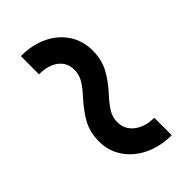

<svg xmlns="http://www.w3.org/2000/svg" viewBox="-7 -619 649 649"><g transform="rotate(45 317.5 -294.5)"><path d="M592.3 -381.8Q592.3 -328.6 572 -285.6Q551.8 -242.7 515.6 -217.8Q479.5 -192.9 433.1 -192.9Q391.1 -192.9 359.1 -209.7Q327.1 -226.6 290 -259.8Q266.6 -281.7 246.6 -293.7Q226.6 -305.7 203.6 -305.7Q168.9 -305.7 149.2 -279.8Q129.4 -253.9 129.4 -210L42.5 -210.4Q42.5 -264.6 62.5 -306.4Q82.5 -348.1 118.4 -371.8Q154.3 -395.5 201.2 -395.5Q243.2 -395.5 276.4 -378.2Q309.6 -360.8 344.7 -328.6Q369.1 -306.2 388.7 -294.4Q408.2 -282.7 430.7 -282.7Q465.8 -282.7 487.3 -310.5Q508.8 -338.4 508.8 -381.8Z"/></g></svg>

Font: Heebo Medium
Style: Regular
Weight: 500
Designer: Oded Ezer
Foundry: Ezer Type House
Version: Version 3.100